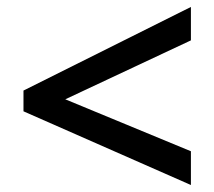

<svg xmlns="http://www.w3.org/2000/svg" viewBox="-20 -635 611 547"><path d="M523.9 -107.9 46.9 -317.9V-377L523.9 -615.2V-520L166 -352.1L523.9 -204.1Z"/></svg>

Font: Samim Medium FD
Style: Medium-FD
Weight: 500
Foundry: DejaVu fonts team - Redesigned by Saber Rastikerdar
Version: Version 4.0.5